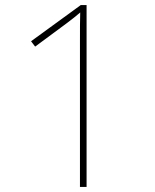

<svg xmlns="http://www.w3.org/2000/svg" viewBox="-20 -734 610 754"><path d="M320 0V-714H297L102 -572L118 -551L241 -642C266 -661 279 -671 295 -685C294 -658 294 -620 294 -563V0Z"/></svg>

Font: Noto Sans Canadian Aboriginal Thin
Style: Regular
Weight: 100
Designer: Monotype Design Team, Typotheque's Kevin King
Foundry: Monotype Imaging Inc.
Version: Version 2.004